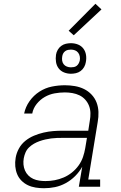

<svg xmlns="http://www.w3.org/2000/svg" viewBox="-20 -990 640 1018"><path d="M213 8Q191 8 169 4.5Q147 1 128 -8Q109 -17 94 -32Q79 -47 71 -66.5Q63 -86 61 -108Q59 -130 63 -153Q67 -178 80 -202Q93 -226 114 -243Q135 -260 160 -270.5Q185 -281 211 -287Q237 -293 262 -295Q287 -297 313 -297H448L456 -349Q460 -370 459.5 -390.5Q459 -411 452 -429Q445 -447 432 -461.5Q419 -476 401.5 -484.5Q384 -493 364 -496.5Q344 -500 324 -500Q297 -500 269.5 -495Q242 -490 217.5 -476Q193 -462 174.5 -439Q156 -416 151 -388H108Q115 -423 136.5 -453.5Q158 -484 189 -504Q220 -524 255 -531Q290 -538 324 -538Q351 -538 377 -533.5Q403 -529 425.5 -518Q448 -507 465.5 -488.5Q483 -470 492 -446.5Q501 -423 502 -396.5Q503 -370 498 -343L448 -38H511V0H398L416 -106Q401 -79 378.5 -56.5Q356 -34 328.5 -19Q301 -4 272 2Q243 8 213 8ZM221 -30Q246 -30 270 -34.5Q294 -39 317.5 -49Q341 -59 361.5 -75.5Q382 -92 397 -113Q412 -134 420 -157.5Q428 -181 432 -205L441 -259H313Q297 -259 281.5 -258.5Q266 -258 251 -256Q236 -254 220.5 -250.5Q205 -247 189.5 -241.5Q174 -236 160 -228Q146 -220 134 -208.5Q122 -197 115.5 -182Q109 -167 106 -151Q103 -134 104.5 -117.5Q106 -101 112.5 -86Q119 -71 130.5 -59.5Q142 -48 156.5 -41.5Q171 -35 187.5 -32.5Q204 -30 221 -30ZM356 -599Q337 -599 319.5 -606Q302 -613 291 -627.5Q280 -642 277 -661Q274 -680 277 -700Q279 -713 286 -725.5Q293 -738 304.5 -746.5Q316 -755 329.5 -758Q343 -761 356 -761Q376 -761 393.5 -754Q411 -747 422 -732.5Q433 -718 436 -699Q439 -680 435 -660Q433 -647 426 -634.5Q419 -622 407.5 -613.5Q396 -605 382.5 -602Q369 -599 356 -599ZM356 -633Q364 -633 372 -634.5Q380 -636 386.5 -641Q393 -646 397 -653.5Q401 -661 403 -669Q405 -680 403 -691Q401 -702 394.5 -710.5Q388 -719 378 -723Q368 -727 356 -727Q349 -727 341 -725.5Q333 -724 326 -719Q319 -714 315 -706.5Q311 -699 310 -691Q308 -680 309.5 -669Q311 -658 317.5 -649.5Q324 -641 334.5 -637Q345 -633 356 -633ZM371 -803 344 -827 486 -970 518 -940Z"/></svg>

Font: Iosevka Slab XLtExObl
Style: Regular
Weight: 200
Width: 7
Italic angle: -9°
Monospace: yes
Designer: Belleve Invis
Foundry: Belleve Invis
Version: Version 11.1.1; ttfautohint (v1.8.3)